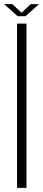

<svg xmlns="http://www.w3.org/2000/svg" viewBox="-27 -915 210 935"><path d="M56 0V-800H102V0ZM-7 -895H33L78 -853L123 -895H163L97 -836H59Z"/></svg>

Font: Big Shoulders Display Light
Style: Regular
Weight: 300
Designer: Patric King
Foundry: XO Type Co
Version: Version 1.000; ttfautohint (v1.8.2)